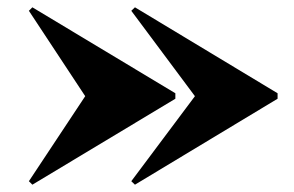

<svg xmlns="http://www.w3.org/2000/svg" viewBox="-20 -650 804 525"><path d="M213 -387 59 -154.5 68.5 -145 459.5 -380V-395L68.5 -630L59 -620.5ZM513 -387 339 -154.5 349 -145 739 -380V-395L349 -630L339 -620.5Z"/></svg>

Font: Bodoni* 11pt Fatface
Style: Regular
Weight: 900
Version: Version 2.3